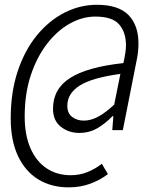

<svg xmlns="http://www.w3.org/2000/svg" viewBox="-20 -655 640 819"><path d="M273.2 144.2Q198.6 144.2 143.1 110.1Q87.5 75.9 56.6 10.2Q25.7 -55.5 25.7 -150.2Q25.7 -261.4 55.4 -350.8Q85.2 -440.3 136.8 -503.6Q188.4 -566.8 254.7 -600.7Q321 -634.6 393.1 -634.6Q485.2 -634.6 527.9 -591Q570.6 -547.3 570.6 -470.1Q570.6 -451.6 568.8 -433.7Q566.9 -415.8 562.6 -396.3L504 -100H458.9L463.6 -159.4H459.6Q431.4 -129.5 396.3 -108.7Q361.2 -88 317.9 -88Q273 -88 239.6 -114.3Q206.1 -140.7 206.1 -190.9Q206.1 -276.2 279.6 -322.7Q353.1 -369.3 506.3 -385.9Q517.4 -435 517.4 -461.5Q517.4 -516.8 488.4 -550.6Q459.5 -584.3 386.6 -584.3Q331.6 -584.3 278.2 -554.6Q224.7 -524.9 181.2 -468.9Q137.7 -413 111.5 -334.4Q85.3 -255.9 85.3 -158.4Q85.3 -78.5 110.1 -22.4Q134.8 33.7 179 63.1Q223.1 92.4 281.4 92.4Q319.8 92.4 352.8 79.1Q385.7 65.8 414.5 43.6L440.3 87.7Q407.5 112.8 365.2 128.5Q323 144.2 273.2 144.2ZM337.6 -140.5Q368.2 -140.5 399.8 -157.8Q431.5 -175.1 467.2 -208.9L493.5 -339.8Q372.8 -323.4 320 -290Q267.2 -256.6 267.2 -203.8Q267.2 -171.9 287.7 -156.2Q308.2 -140.5 337.6 -140.5Z"/></svg>

Font: SourceCodeVF
Style: Italic
Weight: 200
Italic angle: -11°
Monospace: yes
Designer: Paul D. Hunt, Teo Tuominen
Foundry: Adobe
Version: Version 1.026;hotconv 1.1.0;makeotfexe 2.6.0